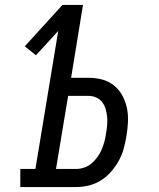

<svg xmlns="http://www.w3.org/2000/svg" viewBox="-20 -755 640 775"><path d="M287 0H62V-73H123L215 -630L125 -532L80 -568L232 -735H315L267 -441H337Q366 -441 392.5 -434Q419 -427 440 -410Q461 -393 474 -369Q487 -345 492.5 -318Q498 -291 496.5 -262Q495 -233 490 -204Q486 -179 479 -154Q472 -129 459 -105.5Q446 -82 427.5 -61Q409 -40 386 -26Q363 -12 337.5 -6Q312 0 287 0ZM287 -73Q303 -73 319.5 -78.5Q336 -84 349.5 -95.5Q363 -107 373.5 -121.5Q384 -136 390.5 -151.5Q397 -167 401.5 -183.5Q406 -200 408 -216Q411 -233 412.5 -250Q414 -267 412.5 -283Q411 -299 406.5 -314.5Q402 -330 392.5 -342.5Q383 -355 368.5 -361.5Q354 -368 337 -368H255L206 -73Z"/></svg>

Font: Iosevka HT Extended
Style: Italic
Weight: 400
Width: 7
Italic angle: -9°
Monospace: yes
Designer: Belleve Invis
Foundry: Belleve Invis
Version: Version 32.3.0; ttfautohint (v1.8.4)